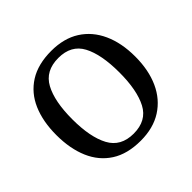

<svg xmlns="http://www.w3.org/2000/svg" viewBox="-177 -913 1112 1112"><g transform="rotate(-45 378.5 -357.5)"><path d="M379 10Q270 10 198.5 -36Q127 -82 91.5 -165Q56 -248 56 -359Q56 -470 91.5 -552Q127 -634 199 -679.5Q271 -725 380 -725Q483 -725 554.5 -679.5Q626 -634 663.5 -551.5Q701 -469 701 -358Q701 -247 663.5 -164.5Q626 -82 554 -36Q482 10 379 10ZM379 -48Q485 -48 528 -130Q571 -212 571 -358Q571 -505 528 -586Q485 -667 380 -667Q274 -667 230 -586Q186 -505 186 -358Q186 -212 230 -130Q274 -48 379 -48Z"/></g></svg>

Font: Noto Naskh Arabic Medium
Style: Regular
Weight: 500
Designer: Monotype Design Team, David Williams, Mohamad Dakak and Nizar Qandah
Foundry: Monotype Imaging Inc.
Version: Version 2.016